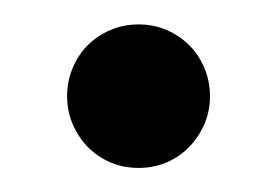

<svg xmlns="http://www.w3.org/2000/svg" viewBox="-20 -419 228 158"><path d="M152.8 -339.8Q152.8 -327.6 148.2 -316.9Q143.6 -306.2 135.7 -298.1Q127.9 -290 117.2 -285.4Q106.4 -280.8 94.2 -280.8Q81.5 -280.8 70.8 -285.4Q60.1 -290 52.2 -298.1Q44.4 -306.2 39.8 -316.9Q35.2 -327.6 35.2 -339.8Q35.2 -352.1 39.8 -363Q44.4 -374 52.2 -381.8Q60.1 -389.6 70.8 -394.3Q81.5 -398.9 94.2 -398.9Q106.4 -398.9 117.2 -394.3Q127.9 -389.6 135.7 -381.8Q143.6 -374 148.2 -363Q152.8 -352.1 152.8 -339.8Z"/></svg>

Font: Charis SIL Afr
Style: Italic
Weight: 400
Italic angle: -11°
Foundry: SIL International
Version: Version 5.000